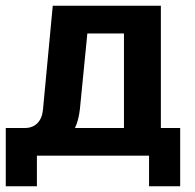

<svg xmlns="http://www.w3.org/2000/svg" viewBox="-20 -540 675 666"><path d="M538 -96H605V106H497V0H108V106H0V-96H66Q93 -96 109.5 -112.5Q126 -129 129 -159L163 -520H538ZM410 -96V-424H283L257 -160Q252 -120 240 -96Z"/></svg>

Font: Non Bureau Medium
Style: Regular
Weight: 500
Designer: Jona Saucedo
Foundry: Non Foundry
Version: Version 1.000; ttfautohint (v1.8.4)